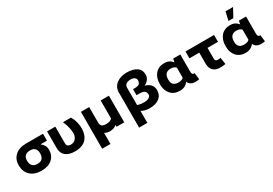

<svg xmlns="http://www.w3.org/2000/svg" viewBox="46 -1937 4685 3298"><g transform="rotate(-30 2388.0 -288.0)"><path d="M42.5 -258.8V-269Q42.5 -384.3 121.1 -456.3Q199.7 -528.3 338.4 -528.3H674.8V-391.6H546.9Q584.5 -363.3 606.2 -326.4Q627.9 -289.6 627.9 -249V-238.8Q627.9 -126.5 551.8 -58.1Q475.6 10.3 339.4 10.3Q200.2 10.3 121.3 -64.7Q42.5 -139.6 42.5 -258.8ZM338.4 -391.6Q270.5 -391.6 238.3 -357.7Q206.1 -323.7 206.1 -269V-258.8Q206.1 -198.7 238 -162.6Q270 -126.5 339.4 -126.5Q404.3 -126.5 434.3 -162.6Q464.4 -198.7 464.4 -258.8V-269Q464.4 -323.7 434.1 -357.7Q403.8 -391.6 338.4 -391.6Z M1004.4 10.3Q887.2 10.3 821.5 -41.7Q755.9 -93.8 755.9 -199.2V-528.3H919.4V-198.2Q919.4 -158.7 940.4 -142.6Q961.4 -126.5 998.5 -126.5Q1060.1 -126.5 1096.9 -171.4Q1133.8 -216.3 1133.8 -276.4Q1131.3 -391.1 1071.3 -528.3H1230Q1297.9 -416.5 1297.9 -276.4Q1297.9 -212.9 1280.5 -161.4Q1263.2 -109.9 1228.5 -71Q1193.8 -32.2 1136.7 -11Q1079.6 10.3 1004.4 10.3Z M1427.2 203.1V-528.3H1591.3V-225.6Q1591.3 -170.4 1618.2 -149.7Q1645 -128.9 1697.8 -128.9Q1784.2 -128.9 1818.8 -171.4V-528.3H1982.4V0H1831.1L1827.6 -35.2Q1776.4 10.3 1694.8 10.3Q1632.8 10.3 1591.3 -16.6V203.1Z M2157.7 206.1V-491.7Q2157.7 -544.9 2180.2 -588.6Q2202.6 -632.3 2241.2 -660.9Q2279.8 -689.5 2330.8 -705.1Q2381.8 -720.7 2439.9 -720.7Q2566.9 -720.7 2639.2 -671.9Q2711.4 -623 2711.4 -528.3Q2711.4 -477.5 2682.1 -436.3Q2652.8 -395 2600.1 -370.1Q2671.9 -351.1 2709.7 -307.1Q2747.6 -263.2 2747.6 -197.8Q2747.6 -100.1 2677 -45.2Q2606.4 9.8 2485.4 9.8Q2392.6 9.8 2321.3 -30.3V206.1ZM2321.3 -491.7V-148.4Q2371.6 -127 2450.7 -127Q2511.7 -127 2547.6 -148.7Q2583.5 -170.4 2583.5 -202.1Q2583.5 -254.9 2553.2 -276.4Q2522.9 -297.9 2459.5 -297.9H2397.9V-418H2437.5Q2496.1 -418 2522 -440.7Q2547.9 -463.4 2547.9 -509.8Q2547.9 -542 2519.8 -563Q2491.7 -584 2439.9 -584Q2387.2 -584 2354.2 -559.8Q2321.3 -535.6 2321.3 -491.7Z M2839.4 -254.9V-265.1Q2839.4 -387.7 2904.5 -462.9Q2969.7 -538.1 3087.9 -538.1Q3184.1 -538.1 3243.7 -461.9L3256.8 -528.3H3398.4V-187.5Q3398.4 -126 3439 -126Q3448.2 -126 3451.7 -127.4L3466.8 1.5Q3434.6 10.3 3391.1 10.3Q3288.1 10.3 3251 -70.8Q3190.4 9.8 3086.9 9.8Q2970.2 9.8 2904.8 -63.2Q2839.4 -136.2 2839.4 -254.9ZM3003.4 -265.1V-254.9Q3003.4 -127 3128.4 -127Q3202.1 -127 3234.4 -160.2V-362.3Q3201.2 -401.4 3129.4 -401.4Q3064.5 -401.4 3033.9 -364Q3003.4 -326.7 3003.4 -265.1Z M3501.5 -392.6V-528.3H4067.9V-392.6H3859.9V-179.2Q3859.9 -127 3911.6 -127Q3943.4 -127 3967.8 -131.8L3987.8 1Q3941.4 9.8 3876.5 9.8Q3790.5 9.8 3743.4 -38.1Q3696.3 -85.9 3696.3 -178.2V-392.6Z M4143.6 -254.9V-265.1Q4143.6 -387.7 4208.7 -462.9Q4273.9 -538.1 4392.1 -538.1Q4488.3 -538.1 4547.9 -461.9L4561 -528.3H4702.6V-187.5Q4702.6 -126 4743.2 -126Q4752.4 -126 4755.9 -127.4L4771 1.5Q4738.8 10.3 4695.3 10.3Q4592.3 10.3 4555.2 -70.8Q4494.6 9.8 4391.1 9.8Q4274.4 9.8 4209 -63.2Q4143.6 -136.2 4143.6 -254.9ZM4307.6 -265.1V-254.9Q4307.6 -127 4432.6 -127Q4506.3 -127 4538.6 -160.2V-362.3Q4505.4 -401.4 4433.6 -401.4Q4368.7 -401.4 4338.1 -364Q4307.6 -326.7 4307.6 -265.1ZM4402.8 -612.8 4442.4 -782.2H4591.3L4499.5 -612.8Z"/></g></svg>

Font: Bert Sans Black
Style: Regular
Weight: 900
Designer: Christian Robertson, Adam Twardoch, & Cristiano Sobral
Foundry: Google
Version: Version 12.135;January 10, 2020;FontCreator 12.0.0.2547 64-b